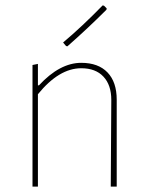

<svg xmlns="http://www.w3.org/2000/svg" viewBox="-20 -689 541 709"><path d="M359 -669 364 -668 374 -658 373 -653Q304 -584 229 -518L224 -519L213 -532Q282 -590 359 -669ZM120 -453V-374H124Q201 -457 280 -457Q343 -457 377 -421.5Q411 -386 411 -321V0H389L391 -320Q391 -375 362 -406Q333 -437 280 -437Q198 -437 120 -341V0H100V-449Z"/></svg>

Font: Alegreya Sans Thin
Style: Regular
Weight: 100
Designer: Juan Pablo del Peral
Foundry: Huerta Tipografica
Version: Version 2.007